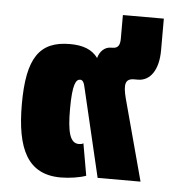

<svg xmlns="http://www.w3.org/2000/svg" viewBox="-47 -628 630 682"><g transform="rotate(5 268.5 -287.0)"><path d="M194 10C225 10 263 4 284 -4L264 -118C260 -115 254 -114 248 -114C216 -114 206 -154 206 -235C206 -324 218 -342 233 -342C241 -342 247 -335 251 -314L325 0H478L400 -290C387 -340 392 -360 424 -360H437C481 -360 510 -401 510 -471V-584H364V-500C364 -478 358 -465 337 -465H332C309 -465 292 -447 286 -424C265 -453 232 -465 186 -465C77 -465 34 -402 34 -238C34 -78 76 10 194 10Z"/></g></svg>

Font: Noto Sans Thai UI SemCond Blk
Style: Regular
Weight: 900
Width: 4
Designer: Monotype Design Team
Foundry: Monotype Imaging Inc.
Version: Version 2.000